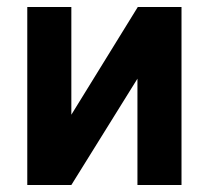

<svg xmlns="http://www.w3.org/2000/svg" viewBox="-20 -529 598 549"><path d="M58 0V-509H184V-201L374 -509H499V0H373V-304L184 0Z"/></svg>

Font: Zen Kaku Gothic Antique Black
Style: Regular
Weight: 900
Designer: Yoshimichi Ohira
Foundry: Positype
Version: Version 1.001